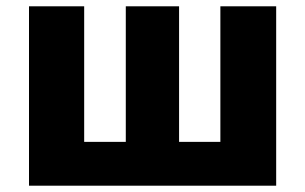

<svg xmlns="http://www.w3.org/2000/svg" viewBox="-20 -589 967 609"><path d="M72 0V-569H247V-139H379V-569H548V-139H679V-569H856V0Z"/></svg>

Font: Source Han Sans TC Heavy
Style: Regular
Weight: 900
Designer: Ryoko NISHIZUKA Ë•øÂ°öÊ∂ºÂ≠ê (kana, bopomofo & ideographs); Paul D. Hunt (Latin, Greek & Cyrillic); Sandoll Communicatio
Foundry: Adobe
Version: Version 2.004;hotconv 1.0.118;makeotfexe 2.5.65603